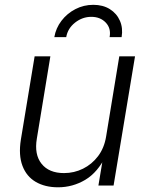

<svg xmlns="http://www.w3.org/2000/svg" viewBox="-20 -777 621 804"><path d="M223.1 7.3Q168.5 7.3 129.6 -15.4Q90.8 -38.1 74 -82.8Q57.1 -127.4 67.4 -192.4L125 -541H190.9L134.3 -196.8Q123 -129.9 154.1 -91.1Q185.1 -52.2 248 -52.2Q290.5 -52.2 327.6 -70.6Q364.7 -88.9 390.6 -123Q416.5 -157.2 424.3 -205.1L479.5 -541H545.4L455.6 0H392.1L413.1 -126.5H424.3Q389.6 -55.2 336.9 -23.9Q284.2 7.3 223.1 7.3ZM370.6 -756.8Q411.1 -756.8 439.9 -738.8Q468.8 -720.7 482.2 -689.9Q495.6 -659.2 489.3 -621.6H439Q445.8 -658.2 422.9 -682.4Q399.9 -706.5 362.3 -706.5Q325.2 -706.5 294.4 -682.4Q263.7 -658.2 257.3 -621.6H207.5Q213.9 -659.2 237.3 -689.9Q260.7 -720.7 295.7 -738.8Q330.6 -756.8 370.6 -756.8Z"/></svg>

Font: Inter 17pt Light
Style: Italic
Weight: 300
Italic angle: -9.3988°
Version: Version 4.001;git-66647c0bb